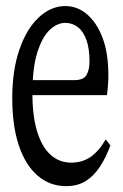

<svg xmlns="http://www.w3.org/2000/svg" viewBox="-20 -618 410 642"><path d="M200.7 4.4Q146.5 4.4 105.7 -30.8Q64.9 -65.9 43 -131.6Q21 -197.3 21 -290Q21 -382.3 44.7 -451.7Q68.4 -521 109.1 -559.3Q149.9 -597.7 198.2 -597.7Q239.3 -597.7 271.7 -569.6Q304.2 -541.5 323.2 -490.7Q342.3 -439.9 342.3 -366.7Q342.3 -346.7 340.8 -329.1Q339.4 -311.5 337.4 -299.8H50.8V-350.1H228.5Q260.3 -350.1 269.8 -367.9Q279.3 -385.7 279.3 -412.6Q279.3 -454.1 269.5 -482.9Q259.8 -511.7 241.2 -526.6Q222.7 -541.5 198.2 -541.5Q171.4 -541.5 146.5 -518.3Q121.6 -495.1 105 -443.4Q88.4 -391.6 88.4 -304.2Q88.4 -230 104.2 -178.2Q120.1 -126.5 149.2 -100.3Q178.2 -74.2 218.3 -74.2Q254.9 -74.2 282.5 -93Q310.1 -111.8 333.5 -151.9L349.1 -131.8Q334 -90.8 314 -60.3Q293.9 -29.8 266.8 -12.7Q239.7 4.4 200.7 4.4Z"/></svg>

Font: Scarab Serif
Style: Regular
Weight: 400
Designer: John Roberts
Foundry: Scarab
Version: 1.0